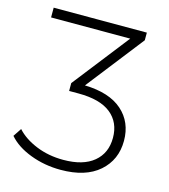

<svg xmlns="http://www.w3.org/2000/svg" viewBox="-106 -785 770 874"><g transform="rotate(15 279.0 -347.5)"><path d="M268 -395Q384 -392 444.5 -338.5Q505 -285 505 -197Q505 -107 441 -51Q377 5 260 5Q184 5 117 -20.5Q50 -46 13 -89L39 -128Q73 -90 131.5 -66Q190 -42 260 -42Q353 -42 403 -83.5Q453 -125 453 -197Q453 -270 402 -311Q351 -352 249 -352H205V-389L412 -654H39V-700H478V-664Z"/></g></svg>

Font: mBank Light
Style: Regular
Weight: 300
Designer: Julieta Ulanovsky
Foundry: Julieta Ulanovsky
Version: Version 7.200;PS 007.200;hotconv 1.0.88;makeotf.lib2.5.64775